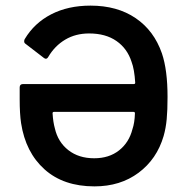

<svg xmlns="http://www.w3.org/2000/svg" viewBox="-20 -653 672 683"><path d="M556 -463Q576 -404 576 -308Q576 -261 573 -229Q570 -197 562 -169Q538 -87 473 -38.5Q408 10 316 10Q206 10 138.5 -50.5Q71 -111 55 -215Q50 -248 50 -300V-342Q50 -354 62 -354H456Q461 -354 461 -359Q458 -407 448 -433Q433 -480 394.5 -507Q356 -534 297 -534Q249 -534 212 -512Q175 -490 152 -451Q148 -444 143 -444Q140 -444 136 -447L71 -497Q66 -500 66 -506Q66 -511 68 -514Q102 -571 162 -602Q222 -633 302 -633Q397 -633 462.5 -588.5Q528 -544 556 -463ZM315 -90Q368 -90 403.5 -118Q439 -146 451 -193Q459 -216 460 -250Q460 -255 455 -255H172Q167 -255 167 -250Q169 -218 175 -197Q186 -148 223 -119Q260 -90 315 -90Z"/></svg>

Font: LinhAnh SemBd
Style: Regular
Weight: 600
Monospace: yes
Designer: Jeremy Tribby
Foundry: Tribby Type
Version: Version 1.408